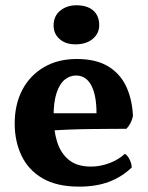

<svg xmlns="http://www.w3.org/2000/svg" viewBox="-20 -687 551 716"><path d="M275.5 9Q191.4 9 138.4 -22.2Q85.4 -53.4 60.1 -106.9Q34.8 -160.3 34.8 -226.4Q34.8 -297.2 62.9 -351.2Q91 -405.2 143.3 -436.1Q195.5 -467 266.3 -467Q338.1 -467 383.4 -439.5Q428.6 -412 451 -363.7Q473.3 -315.4 475.8 -253.7Q469.2 -224.9 451.4 -206.7Q426 -206.7 389.9 -206.4Q353.8 -206.2 312.4 -205.7Q271 -205.2 228.6 -203.4Q186.2 -201.6 147.8 -199.1V-264.7H339.9Q339.9 -331.8 320.4 -368.6Q300.8 -405.4 263.6 -405.4Q240.1 -405.4 221 -389.6Q201.9 -373.8 190.9 -340.2Q179.8 -306.6 179.8 -252.6Q179.8 -201.5 192.8 -158.9Q205.8 -116.4 236.3 -91.1Q266.7 -65.8 319.5 -65.8Q354.1 -65.8 388.2 -78.7Q422.3 -91.6 445.7 -113.4Q455.3 -107.8 463 -92.8Q470.8 -77.8 471.3 -62.5Q433.6 -26.4 385.7 -8.7Q337.8 9 275.5 9ZM261.3 -521.6Q224.8 -521.6 202.4 -541.3Q179.9 -560.9 179.9 -591.7Q179.9 -627.5 204.7 -647.4Q229.4 -667.3 265 -667.3Q305.6 -667.3 327.8 -647.7Q350 -628.1 350 -592.7Q350 -562.4 325.8 -542Q301.5 -521.6 261.3 -521.6Z"/></svg>

Font: Vollkorn
Style: Regular
Weight: 400
Designer: Friedrich Althausen
Foundry: Friedrich Althausen
Version: Version 5.001